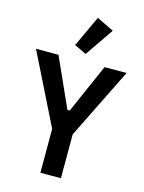

<svg xmlns="http://www.w3.org/2000/svg" viewBox="-140 -1049 846 1130"><g transform="rotate(15 283.0 -484.0)"><path d="M221 0V-267L7 -698H144L279 -398H293L425 -698H559L346 -267V0ZM297 -744 224 -779 312 -968 416 -917Z"/></g></svg>

Font: IBM Plex Sans Condensed SemiBold
Style: Regular
Weight: 600
Width: 3
Designer: Mike Abbink, Paul van der Laan, Pieter van Rosmalen
Foundry: Bold Monday
Version: Version 1.3